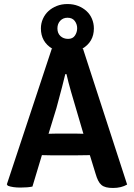

<svg xmlns="http://www.w3.org/2000/svg" viewBox="-20 -925 665 953"><path d="M426 -155 356 -154H237L188 -155L141 1Q118 6 81 6Q43 6 19 -3L14 -10L237 -683H240Q183 -717 183 -784Q183 -809 193 -831.5Q203 -854 220.5 -870Q238 -886 262 -895.5Q286 -905 315 -905Q344 -905 368 -895.5Q392 -886 409.5 -870Q427 -854 436.5 -831.5Q446 -809 446 -784Q446 -717 388 -683H392L611 -9Q582 8 541 8Q521 8 507 4.5Q493 1 483.5 -7Q474 -15 467 -29Q460 -43 454 -64ZM221 -261 265 -262H352L394 -261L364 -363Q347 -420 333 -468.5Q319 -517 310 -557H304Q299 -535 288 -493Q277 -451 260 -388ZM315 -837Q293 -837 279 -822Q265 -807 265 -784Q265 -760 280 -746Q295 -732 318 -732Q341 -732 352 -748.5Q363 -765 363 -785Q363 -805 351 -821Q339 -837 315 -837Z"/></svg>

Font: Signika
Style: Semibold
Weight: 600
Designer: Anna Giedrys
Foundry: Anna Giedrys
Version: Version 1.001